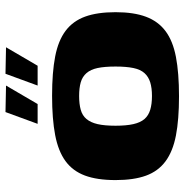

<svg xmlns="http://www.w3.org/2000/svg" viewBox="-6 -676 688 717"><g transform="rotate(-90 338.5 -317.0)"><path d="M338 7Q251 7 191.5 -4.5Q132 -16 95 -43.5Q58 -71 41.5 -116.5Q25 -162 25 -230Q25 -299 42 -344.5Q59 -390 96 -417Q133 -444 193 -455.5Q253 -467 340 -467Q427 -467 486.5 -455.5Q546 -444 582.5 -416.5Q619 -389 635.5 -343.5Q652 -298 652 -230Q652 -162 635 -116.5Q618 -71 581.5 -43.5Q545 -16 485 -4.5Q425 7 338 7ZM339 -94Q369 -94 390 -100.5Q411 -107 424.5 -122Q438 -137 443.5 -163.5Q449 -190 449 -230Q449 -271 443.5 -297Q438 -323 424.5 -338.5Q411 -354 390 -360Q369 -366 339 -366Q309 -366 287.5 -360Q266 -354 253 -338.5Q240 -323 234 -297Q228 -271 228 -230Q228 -190 234 -163.5Q240 -137 253 -122Q266 -107 287.5 -100.5Q309 -94 339 -94ZM378 -521 422 -641 521 -639 452 -521ZM235 -521 279 -641 378 -639 309 -521Z"/></g></svg>

Font: Genos Thin ExtraBold
Style: Regular
Weight: 800
Version: Version 1.010